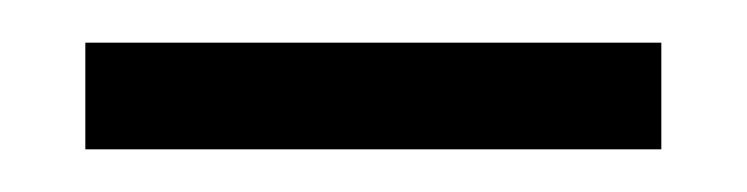

<svg xmlns="http://www.w3.org/2000/svg" viewBox="-20 -772 350 90"><path d="M290 -702H20V-752H290Z"/></svg>

Font: Libre Baskerville
Style: Regular
Weight: 400
Designer: Pablo Impallari, Rodrigo Fuenzalida
Foundry: Pablo Impallari, Rodrigo Fuenzalida
Version: Version 1.000